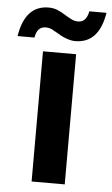

<svg xmlns="http://www.w3.org/2000/svg" viewBox="-87 -777 474 814"><g transform="rotate(5 149.5 -370.5)"><path d="M0 0ZM0 0ZM220 0H79V-554H220ZM211 -609Q176 -609 127 -640L119 -644Q103 -656 82 -656Q45 -656 38 -609H-34Q-13 -741 87 -741Q107 -741 123.5 -734.5Q140 -728 162 -714Q180 -703 191.5 -698Q203 -693 216 -693Q251 -693 260 -740H333Q312 -609 211 -609Z"/></g></svg>

Font: Ulagadi Sans SemiBold
Style: Regular
Weight: 600
Designer: Ninad Kale (Devanagari), Jonny Pinhorn (Latin)
Foundry: Indian Type Foundry
Version: Version 3.01;March 29, 2020;FontCreator 12.0.0.2522 64-bit; 